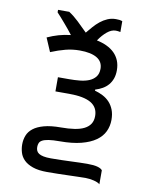

<svg xmlns="http://www.w3.org/2000/svg" viewBox="-93 -734 786 996"><g transform="rotate(10 300.0 -235.5)"><path d="M436 -665Q446.8 -665 454.3 -664.1Q461.9 -663.1 470.2 -660.2V-603Q463.4 -604.5 458 -605.2Q452.6 -606 445.8 -606Q423.3 -606 400.9 -587.6Q378.4 -569.3 357.9 -539.1Q386.7 -533.2 410.6 -522Q434.6 -510.7 451.4 -494.1Q468.3 -477.5 477.5 -455.1Q486.8 -432.6 486.8 -403.8Q486.8 -379.4 480 -360.4Q473.1 -341.3 460.9 -326.9Q448.7 -312.5 431.4 -302.5Q414.1 -292.5 393.1 -286.1V-280.8Q416 -274.4 436.3 -263.9Q456.5 -253.4 471.4 -237.3Q486.3 -221.2 495.1 -198.7Q503.9 -176.3 503.9 -146Q503.9 -113.3 490.5 -84.7Q477.1 -56.2 447.5 -35.2Q418 -14.2 371.3 -2.2Q324.7 9.8 258.8 9.8Q222.7 9.8 200.9 13.2Q179.2 16.6 167.7 22.9Q156.2 29.3 152.6 38.6Q148.9 47.9 148.9 59.1Q148.9 69.8 152.6 78.4Q156.2 86.9 165.3 92.8Q174.3 98.6 189.9 101.8Q205.6 105 229 105Q255.4 105 282 104.2Q308.6 103.5 333.5 102.5Q358.4 101.6 380.4 100.8Q402.3 100.1 419.9 100.1Q455.1 100.1 474.1 105.5Q493.2 110.8 500 120.1V193.8Q495.1 189 486.3 185.3Q477.5 181.6 467 179.2Q456.5 176.8 445.3 175.3Q434.1 173.8 423.8 173.8Q407.2 173.8 384.8 174.6Q362.3 175.3 335.9 176Q309.6 176.8 280.5 177.5Q251.5 178.2 222.2 178.2Q175.8 178.2 146 167.7Q116.2 157.2 99.4 140.4Q82.5 123.5 76.2 102.3Q69.8 81.1 69.8 59.1Q69.8 34.2 78.4 12.2Q86.9 -9.8 107.7 -26.1Q128.4 -42.5 163.8 -52.2Q199.2 -62 252.9 -62Q292.5 -62 323 -66.7Q353.5 -71.3 374.3 -81.8Q395 -92.3 406 -109.1Q417 -126 417 -150.9Q417 -196.8 379.4 -219Q341.8 -241.2 264.2 -241.2H191.9V-315.9H251Q279.8 -315.9 306.9 -318.6Q334 -321.3 355 -329.8Q376 -338.4 388.9 -354.5Q401.9 -370.6 401.9 -397Q401.9 -434.6 370.4 -453.4Q338.9 -472.2 279.8 -472.2Q241.2 -472.2 205.3 -462.9Q169.4 -453.6 128.9 -437L98.1 -508.8Q128.4 -522.5 157.2 -530.8Q186 -539.1 220.2 -543Q210 -556.6 198.5 -570.6Q187 -584.5 175.3 -598.1Q163.6 -611.8 152.6 -624.3Q141.6 -636.7 131.8 -647V-660.2H190.9Q217.3 -643.1 241.9 -619.6Q266.6 -596.2 293.9 -568.8Q307.6 -585.4 322.5 -602.5Q337.4 -619.6 354.7 -633.5Q372.1 -647.5 392.3 -656.2Q412.6 -665 436 -665Z"/></g></svg>

Font: Apple Sans Adjectives
Style: Regular
Weight: 400
Monospace: yes
Foundry: Apple Sans Adjectives
Version: Version 0.01